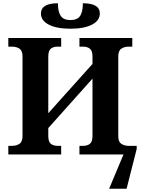

<svg xmlns="http://www.w3.org/2000/svg" viewBox="-20 -947 865 1177"><path d="M412 -771Q327 -771 279 -796Q231 -821 231 -864Q231 -927 335 -927Q335 -876 352 -850Q369 -824 412 -824Q455 -824 471.5 -850Q488 -876 488 -927Q592 -927 592 -864Q592 -821 544 -796Q496 -771 412 -771ZM31 0V-53H54Q81 -53 99.5 -65.5Q118 -78 118 -114V-602Q118 -636 99.5 -648.5Q81 -661 54 -661H31V-714H355V-661H333Q307 -661 291.5 -648.5Q276 -636 276 -600V-253L547 -555V-600Q547 -636 531 -648.5Q515 -661 490 -661H467V-714H791V-661H769Q742 -661 723.5 -648.5Q705 -636 705 -600V-112Q705 -78 723.5 -65.5Q742 -53 769 -53H818V-34L756 210H649L737 0H467V-53H490Q515 -53 531 -65.5Q547 -78 547 -114V-465L276 -162V-114Q276 -78 291.5 -65.5Q307 -53 333 -53H355V0Z"/></svg>

Font: Noto Serif
Style: Bold
Weight: 700
Designer: Monotype Design Team
Foundry: Monotype Imaging Inc.
Version: Version 2.014